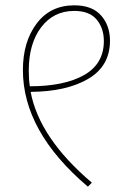

<svg xmlns="http://www.w3.org/2000/svg" viewBox="-20 -697 501 721"><path d="M393 -544Q393 -449 311.5 -401Q230 -353 95 -352Q128 -178 325 -11L310 4Q66 -203 66 -434Q66 -540 117.5 -608.5Q169 -677 259 -677Q326 -677 359.5 -639Q393 -601 393 -544ZM92 -373Q221 -373 295.5 -415Q370 -457 370 -543Q370 -591 343 -623.5Q316 -656 259 -656Q181 -656 134.5 -594.5Q88 -533 88 -432Q88 -398 92 -373Z"/></svg>

Font: FiraGO Thin
Style: Regular
Weight: 100
Designer: bBox Type
Foundry: bBox Type GmbH
Version: Version 1.001;PS 001.001;hotconv 1.0.88;makeotf.lib2.5.64775